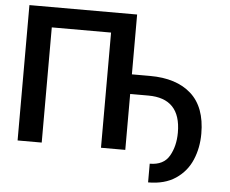

<svg xmlns="http://www.w3.org/2000/svg" viewBox="-57 -774 1195 999"><g transform="rotate(5 540.0 -274.5)"><path d="M619.1 -394.5H713.9Q852.1 -394.5 929 -325.7Q1005.9 -256.8 1005.9 -118.2Q1005.9 -43.9 979.2 18.8Q952.6 81.5 895.5 119.9Q838.4 158.2 752 158.2V60.5Q824.2 60.5 854 9Q883.8 -42.5 883.8 -113.3Q883.8 -292 713.9 -292H619.1V0H492.2V-601.6H182.6V0H56.6V-707H619.1Z"/></g></svg>

Font: Pretendard GOV SemiBold
Style: Regular
Weight: 600
Designer: Base glyphs from Inter by Rasmus Andersson; Hangeul glyphs from Noto Sans CJK(Source Han Sans) by Jang Soo-young and Kan
Foundry: Kil Hyung-jin
Version: Version 1.309